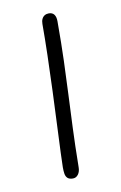

<svg xmlns="http://www.w3.org/2000/svg" viewBox="-69 -583 404 640"><g transform="rotate(-10 132.5 -263.0)"><path d="M115 -510Q115 -520 118.5 -527Q122 -534 128 -537.5Q134 -541 142 -541Q154 -541 160 -533Q166 -525 166 -510Q166 -434 164 -376Q162 -318 159.5 -264.5Q157 -211 154.5 -152.5Q152 -94 151 -19Q151 -4 144 5.5Q137 15 126 15Q114 15 108 9.5Q102 4 100.5 -5.5Q99 -15 99 -27Q99 -38 100.5 -75.5Q102 -113 104.5 -167.5Q107 -222 109.5 -283.5Q112 -345 113.5 -404.5Q115 -464 115 -510Z"/></g></svg>

Font: Playpen Sans ExtraLight
Style: Regular
Weight: 250
Designer: Laura Meseguer, Veronika Burian, José Scaglione
Foundry: TypeTogether
Version: Version 1.001